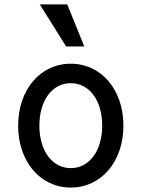

<svg xmlns="http://www.w3.org/2000/svg" viewBox="-20 -838 640 868"><path d="M300 10C438 10 538 -108 538 -270C538 -432 438 -550 300 -550C162 -550 62 -432 62 -270C62 -108 162 10 300 10ZM300 -78C216 -78 158 -156 158 -270C158 -384 216 -462 300 -462C384 -462 442 -384 442 -270C442 -156 384 -78 300 -78ZM361 -628 284 -818H160L279 -628Z"/></svg>

Font: CommitMono
Style: 500Regular
Weight: 500
Monospace: yes
Designer: Eigil Nikolajsen
Foundry: Eigil Nikolajsen
Version: Version 1.143